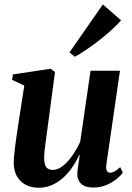

<svg xmlns="http://www.w3.org/2000/svg" viewBox="-20 -850 606 881"><path d="M157.5 11.5Q124 11.5 98.5 -1.8Q73 -15 58.2 -40.2Q43.5 -65.5 43 -101Q43 -116.5 45 -138.2Q47 -160 50.2 -184.5Q53.5 -209 57 -232.2Q60.5 -255.5 63 -274L91.5 -457.5L35.5 -483.5L39.5 -508.5L212 -534.5L232.5 -520L201 -284Q198.5 -264 195.2 -240.8Q192 -217.5 189 -195Q186 -172.5 184.2 -154.5Q182.5 -136.5 182.5 -127Q182.5 -107.5 186.5 -95Q190.5 -82.5 199.2 -76.5Q208 -70.5 223 -70.5Q246 -70.5 269.2 -89.2Q292.5 -108 313 -137.8Q333.5 -167.5 348 -199.5L395.5 -525.5H530.5L467.5 -91.5Q465.5 -74 470.8 -65.8Q476 -57.5 485.5 -57.5Q494.5 -57.5 506 -63.5Q517.5 -69.5 531.5 -83L543.5 -57.5Q533 -43 513.2 -27.2Q493.5 -11.5 466.8 -0.5Q440 10.5 408.5 10.5Q370.5 10.5 353 -6Q335.5 -22.5 334.5 -49Q334.5 -53 335.5 -63.2Q336.5 -73.5 338.2 -86.8Q340 -100 342.2 -114Q344.5 -128 346 -139.5L344.5 -140Q331 -111 312.8 -84Q294.5 -57 271 -35.5Q247.5 -14 219.2 -1.2Q191 11.5 157.5 11.5ZM299 -610 452 -829.5 535.5 -757Q524 -743 505 -724.8Q486 -706.5 462.5 -687Q439 -667.5 414 -649Q389 -630.5 365.5 -615Q342 -599.5 323 -589.5Z"/></svg>

Font: Merriweather 96pt
Style: Bold Italic
Weight: 700
Italic angle: -7.8°
Version: Version 2.101